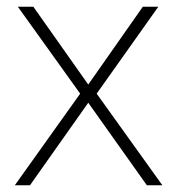

<svg xmlns="http://www.w3.org/2000/svg" viewBox="-20 -550 529 570"><path d="M218 -272 33 -530H79L242 -299L404 -530H450L267 -272L462 0H416L242 -245L69 0H24Z"/></svg>

Font: Noto Sans Thai ExtraLight
Style: Regular
Weight: 200
Designer: Monotype Design Team
Foundry: Monotype Imaging Inc.
Version: Version 2.001; ttfautohint (v1.8.4.7-5d5b)